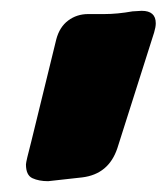

<svg xmlns="http://www.w3.org/2000/svg" viewBox="-20 -801 308 355"><path d="M69 -466Q52 -466 40 -471.5Q28 -477 28 -497Q28 -502 38 -540L84 -728Q90 -751 106 -763Q122 -775 143 -775H173Q197 -775 225 -780L242 -781Q268 -781 268 -758Q268 -751 265 -741L197 -527Q181 -479 132 -473Z"/></svg>

Font: Bangerz
Style: Bold
Weight: 700
Designer: vernon adams
Foundry: Vernon Adams
Version: Version 2.10;February 7, 2025;FontCreator 13.0.0.2683 64-bit